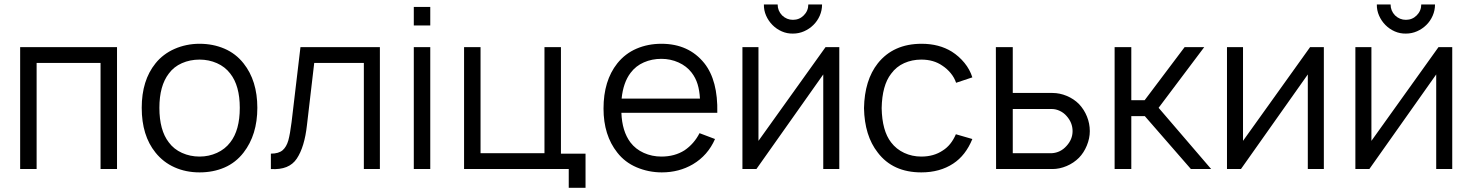

<svg xmlns="http://www.w3.org/2000/svg" viewBox="-20 -780 6794 886"><path d="M520 0H444V-489.5H149V0H73V-562.5H520Z M697.5 -76Q634 -154.5 634 -282.5Q634 -409 697.5 -487.5Q714.5 -509 737 -526Q759.5 -543 785.8 -554.5Q812 -566 841 -572Q870 -578 901 -578Q963 -578 1015.5 -555.5Q1068 -533 1104 -487.5Q1167.5 -407.5 1167.5 -282.5Q1167.5 -158 1104 -76Q1068 -29.5 1016 -7Q964 15.5 901 15.5Q838 15.5 785.8 -7.8Q733.5 -31 697.5 -76ZM1042.5 -440.5Q1018.5 -472 981 -488.5Q943.5 -505 901 -505Q857 -505 819.5 -488.5Q782 -472 759 -440.5Q715.5 -384 715.5 -282.5Q715.5 -179 759 -123Q782 -91.5 819.8 -74.5Q857.5 -57.5 901 -57.5Q943.5 -57.5 981 -74.5Q1018.5 -91.5 1042.5 -123Q1086.5 -179 1086.5 -282.5Q1086.5 -384.5 1042.5 -440.5Z M1733 -562.5V0H1659V-489.5H1430L1396.5 -203Q1385.5 -102 1349.5 -48Q1314 5.5 1230 0V-71Q1266 -71 1284.5 -87Q1302 -102.5 1310.5 -132Q1318.5 -161 1325.5 -216.5L1366.5 -562.5Z M1965.5 -748V-662.5H1889.5V-748ZM1965.5 -562.5V0H1889.5V-562.5Z M2682 -71V86.5H2604.5V0H2121.5V-562.5H2197.5V-73H2492.5V-562.5H2568.5V-71Z M2889 -123Q2913 -91.5 2950.8 -74.5Q2988.5 -57.5 3032 -57.5Q3093.5 -57.5 3139 -86.5Q3183 -116.5 3208 -165.5L3279.5 -138.5Q3246.5 -63 3177.5 -22Q3113.5 15.5 3034 15.5Q2973 15.5 2917.5 -8Q2863.5 -31 2828.5 -76Q2765 -156 2765 -279Q2765 -407.5 2828.5 -487.5Q2865 -533 2917.5 -555.5Q2970 -578 3032 -578Q3158 -578 3230 -488.5Q3293.5 -408.5 3290 -259.5H2847.5Q2850.5 -174.5 2889 -123ZM2890 -444Q2856 -399.5 2848.5 -325H3210Q3208 -362.5 3199 -391.8Q3190 -421 3171.5 -445Q3148.5 -475 3111.2 -491.8Q3074 -508.5 3032 -508.5Q2988.5 -508.5 2951.2 -492.2Q2914 -476 2890 -444Z M3773.5 -759.5Q3773.5 -732 3762.8 -707.5Q3752 -683 3733.5 -664.8Q3715 -646.5 3690.8 -635.8Q3666.5 -625 3639 -625Q3612 -624.5 3587.5 -635.2Q3563 -646 3544.5 -664.8Q3526 -683.5 3515.2 -708Q3504.5 -732.5 3505 -759.5H3568.5Q3568.5 -730.5 3589 -709Q3610.5 -688.5 3639 -688.5Q3668.5 -688.5 3689 -709Q3710 -730 3710 -759.5ZM3853 0H3779V-436.5L3470.5 0H3406V-562.5H3480V-130L3789.5 -562.5H3853Z M4392 -398Q4384 -422 4366.8 -442.8Q4349.5 -463.5 4328.5 -477Q4288.5 -505 4231.5 -505Q4189 -505 4152.5 -488.8Q4116 -472.5 4092 -439.5Q4050.5 -386 4048.5 -281Q4050.5 -176.5 4092 -123Q4116 -91.5 4152.5 -74.5Q4189 -57.5 4231.5 -57.5Q4289 -57.5 4330.5 -85.5Q4369 -109.5 4391 -160.5L4467 -138.5Q4436 -62.5 4378.5 -25Q4317 15.5 4231.5 15.5Q4100 15.5 4030.5 -76Q3969.5 -153.5 3967 -281Q3969.5 -410 4030.5 -487.5Q4102.5 -578 4233 -578Q4313.5 -578 4372.5 -541.5Q4405.5 -520.5 4430.5 -490Q4455.5 -459.5 4467 -423Z M4653.5 -562.5V-351H4837Q4870 -351 4902.5 -337.5Q4935 -324 4959 -300Q4983 -274.5 4996 -242Q5009 -209.5 5009 -175Q5009 -141.5 4995.2 -108.2Q4981.5 -75 4959 -52Q4947 -40 4932.5 -30.2Q4918 -20.5 4902 -13.8Q4886 -7 4869.5 -3.5Q4853 0 4837 0H4576.5L4575.5 -562.5ZM4653.5 -73H4833.5Q4874 -75.5 4901.5 -106.5Q4929.5 -137 4929.5 -175Q4929.5 -214 4901.5 -245Q4889 -259.5 4870.8 -268.2Q4852.5 -277 4833.5 -277H4653.5Z M5200.5 0H5123.5V-562.5H5200.5V-317.5H5262L5446.5 -562.5H5537L5326.5 -282.5L5569 0H5475.5L5263 -244H5200.5Z M6089 0H6015V-436.5L5706.5 0H5642V-562.5H5716V-130L6025.5 -562.5H6089Z M6602 -759.5Q6602 -732 6591.2 -707.5Q6580.5 -683 6562 -664.8Q6543.5 -646.5 6519.2 -635.8Q6495 -625 6467.5 -625Q6440.5 -624.5 6416 -635.2Q6391.5 -646 6373 -664.8Q6354.5 -683.5 6343.8 -708Q6333 -732.5 6333.5 -759.5H6397Q6397 -730.5 6417.5 -709Q6439 -688.5 6467.5 -688.5Q6497 -688.5 6517.5 -709Q6538.5 -730 6538.5 -759.5ZM6681.5 0H6607.5V-436.5L6299 0H6234.5V-562.5H6308.5V-130L6618 -562.5H6681.5Z"/></svg>

Font: Russisch Sans
Style: Regular
Weight: 400
Designer: Michael Sharanda (font) & Cristiano Sobral (main changes)
Foundry: Michael Sharanda
Version: Version 2.00;October 25, 2020;FontCreator 13.0.0.2681 64-bit